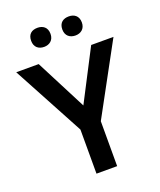

<svg xmlns="http://www.w3.org/2000/svg" viewBox="-164 -1016 930 1117"><g transform="rotate(-20 301.0 -457.5)"><path d="M144 -856C144 -816 170 -797 204 -797C236 -797 264 -816 264 -856C264 -898 236 -915 204 -915C170 -915 144 -898 144 -856ZM337 -856C337 -816 364 -797 398 -797C430 -797 458 -816 458 -856C458 -898 430 -915 398 -915C364 -915 337 -898 337 -856ZM301 -399 139 -714H0L237 -273V0H365V-278L602 -714H464Z"/></g></svg>

Font: Noto Sans Gunjala Gondi Semibold
Style: Regular
Weight: 400
Designer: Ek Type
Foundry: Ek Type
Version: Version 1.004